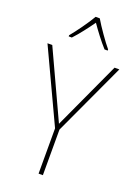

<svg xmlns="http://www.w3.org/2000/svg" viewBox="-175 -1020 785 1092"><g transform="rotate(20 217.5 -474.5)"><path d="M231 -949H206C182 -907 131 -836 100 -799V-792H119C153 -828 192 -880 219 -918C246 -879 284 -828 317 -792H336V-799C308 -832 256 -906 231 -949ZM218 -306 29 -714H0L206 -274V0H232V-276L435 -714H406Z"/></g></svg>

Font: Noto Sans Malayalam SemiCondensed Thin
Style: Regular
Weight: 100
Width: 4
Designer: Jelle Bosma - Monotype Design Team
Foundry: Monotype Imaging Inc.
Version: Version 2.104